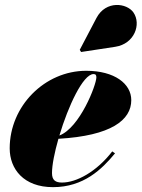

<svg xmlns="http://www.w3.org/2000/svg" viewBox="-20 -762 584 792"><path d="M455.5 -569C535 -581 563.5 -662.5 530.5 -710.5C503.5 -749.5 417 -761.5 378 -688L309 -556.5L314.5 -547.5ZM194.5 -48C194.5 -81.5 205 -133.5 221 -189.5C438.5 -202 521.5 -266.5 521.5 -349C521.5 -416.5 452.5 -470 335.5 -470C165 -470 20 -325 20 -150C20 -65 77.5 10 198.5 10C325 10 400.5 -64 454.5 -129.5L443 -137.5C378 -53 295 -9 236 -9C209.5 -9 194.5 -18 194.5 -48ZM366 -456.5C375 -456.5 377.5 -451.5 377.5 -443C377.5 -411.5 309 -235 225 -203C261 -323.5 322.5 -456.5 366 -456.5Z"/></svg>

Font: Bodoni* 16pt Fatface
Style: Italic
Weight: 900
Italic angle: -13°
Version: Version 2.3